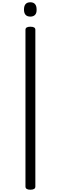

<svg xmlns="http://www.w3.org/2000/svg" viewBox="-20 -1655 535 1689"><path d="M247 14Q226 14 215 7Q204 0 204 -14V-1393Q204 -1407 215 -1413.5Q226 -1420 247 -1420Q269 -1420 280 -1413.5Q291 -1407 291 -1393V-14Q291 0 280 7Q269 14 247 14ZM247 -1509Q219 -1509 205 -1524.5Q191 -1540 191 -1571Q191 -1603 205 -1619Q219 -1635 247 -1635Q274 -1635 288 -1619Q302 -1603 302 -1571Q303 -1540 288.5 -1524.5Q274 -1509 247 -1509Z"/></svg>

Font: Playwrite BE WAL
Style: Regular
Weight: 400
Designer: Veronika Burian, José Scaglione
Foundry: TypeTogether
Version: Version 1.002